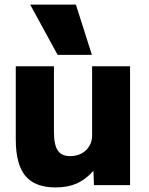

<svg xmlns="http://www.w3.org/2000/svg" viewBox="-20 -810 651 840"><path d="M223 10Q133 10 91 -40.5Q49 -91 49 -200V-520H216V-233Q216 -177 232.5 -152Q249 -127 286 -127Q315 -127 336.5 -138.5Q358 -150 370.5 -170.5Q383 -191 383 -217V-520H549V0H391L389 -61H387Q354 -24 315 -7Q276 10 223 10ZM232 -570 112 -790H312L382 -570Z"/></svg>

Font: M PLUS 1 Thin ExtraBold
Style: Regular
Weight: 800
Version: Version 1.001